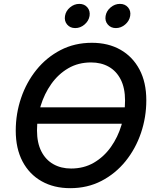

<svg xmlns="http://www.w3.org/2000/svg" viewBox="-20 -958 803 988"><path d="M643.6 -405.8 637.7 -321.3H147.5L153.3 -405.8ZM341.3 10.3Q257.3 10.3 194.1 -25.4Q130.9 -61 95.9 -127.4Q61 -193.8 61 -285.6Q61 -373 88.6 -454.1Q116.2 -535.2 167.7 -598.9Q219.2 -662.6 291.5 -700.2Q363.8 -737.8 453.1 -737.8Q537.1 -737.8 599.9 -702.1Q662.6 -666.5 697.8 -600.3Q732.9 -534.2 732.9 -441.9Q732.9 -354.5 705.3 -273.4Q677.7 -192.4 626 -128.4Q574.2 -64.5 502.2 -27.1Q430.2 10.3 341.3 10.3ZM345.7 -90.8Q411.6 -90.8 463.1 -120.8Q514.6 -150.9 550.5 -201.4Q586.4 -252 605 -314.2Q623.5 -376.5 623.5 -440.4Q623.5 -504.9 601.3 -548.6Q579.1 -592.3 539.8 -614.5Q500.5 -636.7 448.7 -636.7Q382.8 -636.7 331.3 -606.7Q279.8 -576.7 243.9 -525.9Q208 -475.1 189.2 -413.1Q170.4 -351.1 170.4 -287.1Q170.4 -223.1 192.6 -179.4Q214.8 -135.7 254.4 -113.3Q293.9 -90.8 345.7 -90.8ZM576.2 -813.5Q550.3 -813.5 534.7 -831.8Q519 -850.1 523.4 -876Q527.8 -901.9 549.3 -919.9Q570.8 -938 597.2 -938Q623.5 -938 638.9 -919.9Q654.3 -901.9 649.9 -876Q645.5 -850.1 624 -831.8Q602.5 -813.5 576.2 -813.5ZM367.2 -813.5Q340.8 -813.5 325.4 -831.8Q310.1 -850.1 314.5 -876Q318.8 -901.9 340.3 -919.9Q361.8 -938 388.2 -938Q414.6 -938 429.7 -919.9Q444.8 -901.9 440.9 -876Q436.5 -850.1 415 -831.8Q393.6 -813.5 367.2 -813.5Z"/></svg>

Font: Inter 18pt Medium
Style: Italic
Weight: 500
Italic angle: -9.3988°
Designer: Rasmus Andersson
Foundry: rsms
Version: Version 4.001;git-66647c0bb